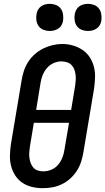

<svg xmlns="http://www.w3.org/2000/svg" viewBox="-20 -976 551 1004"><path d="M204 8Q175 8 147.5 1.5Q120 -5 97.5 -20Q75 -35 60 -58Q45 -81 38 -108Q31 -135 32 -164Q33 -193 37 -222L93 -556Q97 -581 105 -605.5Q113 -630 127.5 -652.5Q142 -675 162.5 -693Q183 -711 206.5 -722.5Q230 -734 255 -740Q280 -746 306 -746Q335 -746 362 -738Q389 -730 411.5 -715Q434 -700 449 -677Q464 -654 471 -627Q478 -600 477 -571Q476 -542 472 -513L416 -179Q412 -154 404 -129.5Q396 -105 381.5 -82.5Q367 -60 347 -42Q327 -24 303 -12.5Q279 -1 254 3.5Q229 8 204 8ZM352 -401 373 -528Q375 -543 376 -557.5Q377 -572 375 -586.5Q373 -601 368 -614Q363 -627 353.5 -636.5Q344 -646 330 -650.5Q316 -655 301 -655Q280 -655 260 -646Q240 -637 225.5 -620Q211 -603 203 -583Q195 -563 192 -542L169 -401ZM206 -80Q227 -80 248 -88.5Q269 -97 283.5 -114Q298 -131 306 -151.5Q314 -172 317 -193L341 -334H157L136 -207Q134 -193 133 -178Q132 -163 134 -149Q136 -135 141 -122Q146 -109 155 -99Q164 -89 177.5 -84.5Q191 -80 206 -80ZM440 -814Q423 -814 407.5 -820Q392 -826 382.5 -839Q373 -852 370.5 -868.5Q368 -885 371 -902Q373 -914 379 -925Q385 -936 395 -943Q405 -950 417 -953Q429 -956 440 -956Q457 -956 472.5 -950Q488 -944 497.5 -931Q507 -918 509.5 -901.5Q512 -885 510 -868Q508 -856 502 -845Q496 -834 485.5 -827Q475 -820 463.5 -817Q452 -814 440 -814ZM240 -814Q223 -814 207.5 -820Q192 -826 182.5 -839Q173 -852 170.5 -868.5Q168 -885 171 -902Q173 -914 179 -925Q185 -936 195 -943Q205 -950 217 -953Q229 -956 240 -956Q257 -956 272.5 -950Q288 -944 297.5 -931Q307 -918 309.5 -901.5Q312 -885 310 -868Q308 -856 302 -845Q296 -834 285.5 -827Q275 -820 263.5 -817Q252 -814 240 -814Z"/></svg>

Font: Iosevka Slab Semibold Oblique
Style: Regular
Weight: 600
Italic angle: -9°
Monospace: yes
Designer: Belleve Invis
Foundry: Belleve Invis
Version: Version 11.1.1; ttfautohint (v1.8.3)